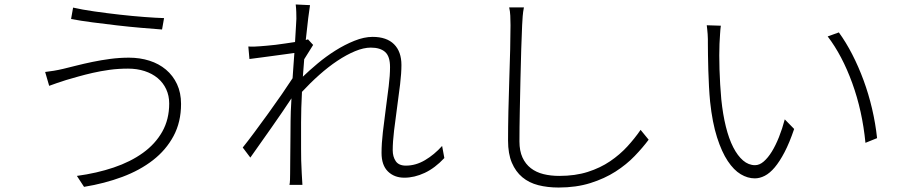

<svg xmlns="http://www.w3.org/2000/svg" viewBox="-20 -801 4040 859"><path d="M737 -338Q737 -373 723.5 -402Q710 -431 685.5 -451.5Q661 -472 627 -483Q593 -494 553 -494Q509 -494 469.5 -488.5Q430 -483 395 -475Q360 -467 330 -458.5Q300 -450 276 -443Q253 -436 235 -429.5Q217 -423 200 -417L182 -479Q200 -481 221 -484.5Q242 -488 263 -493Q288 -499 321.5 -507.5Q355 -516 393.5 -524Q432 -532 473.5 -537.5Q515 -543 557 -543Q606 -543 648.5 -529.5Q691 -516 722.5 -489.5Q754 -463 772 -424.5Q790 -386 790 -336Q790 -255 756.5 -192.5Q723 -130 664.5 -84.5Q606 -39 527 -9.5Q448 20 356 35L324 -14Q413 -26 488.5 -51.5Q564 -77 619.5 -117Q675 -157 706 -212Q737 -267 737 -338ZM307 -767Q346 -758 401.5 -750Q457 -742 515 -735.5Q573 -729 626 -725Q679 -721 714 -720L705 -669Q665 -672 612 -676.5Q559 -681 503 -687.5Q447 -694 393.5 -701Q340 -708 298 -716Z M1968 -94Q1926 -49 1880 -27.5Q1834 -6 1789 -6Q1744 -6 1715.5 -34Q1687 -62 1687 -117Q1687 -159 1693 -210.5Q1699 -262 1706 -314Q1713 -366 1719 -415Q1725 -464 1725 -501Q1725 -549 1703 -568.5Q1681 -588 1639 -588Q1607 -588 1568.5 -572Q1530 -556 1489.5 -529Q1449 -502 1408.5 -466Q1368 -430 1331 -390Q1329 -353 1328 -318.5Q1327 -284 1327 -254Q1327 -218 1327 -190Q1327 -162 1327 -136Q1327 -110 1327.5 -83.5Q1328 -57 1330 -25L1333 26H1275Q1277 18 1277.5 3Q1278 -12 1278 -24Q1278 -60 1278.5 -87Q1279 -114 1279 -139.5Q1279 -165 1279.5 -193Q1280 -221 1280 -259Q1280 -276 1281 -302.5Q1282 -329 1284 -361Q1265 -332 1242 -298.5Q1219 -265 1194.5 -230Q1170 -195 1145.5 -160.5Q1121 -126 1100 -96L1066 -141Q1087 -167 1117.5 -208Q1148 -249 1180.5 -294Q1213 -339 1242 -381Q1271 -423 1289 -451Q1291 -480 1293 -508.5Q1295 -537 1297 -564Q1281 -562 1257 -558.5Q1233 -555 1205.5 -551.5Q1178 -548 1149.5 -544Q1121 -540 1096 -537L1091 -593Q1105 -592 1117.5 -592.5Q1130 -593 1143 -594Q1155 -595 1173.5 -596.5Q1192 -598 1213 -600.5Q1234 -603 1256.5 -606.5Q1279 -610 1300 -613Q1302 -652 1304 -680.5Q1306 -709 1306 -717Q1306 -731 1305.5 -747.5Q1305 -764 1303 -781L1367 -778Q1364 -761 1359 -720Q1354 -679 1348 -622L1358 -625L1381 -600Q1373 -586 1362 -569.5Q1351 -553 1341 -536L1335 -458Q1363 -485 1400.5 -516.5Q1438 -548 1480 -574.5Q1522 -601 1565.5 -618.5Q1609 -636 1647 -636Q1710 -636 1743 -603Q1776 -570 1776 -510Q1776 -474 1770 -423.5Q1764 -373 1756.5 -320Q1749 -267 1743 -216.5Q1737 -166 1737 -129Q1737 -100 1750.5 -80Q1764 -60 1796 -60Q1840 -60 1881.5 -84.5Q1923 -109 1958 -148Z M2324 -768Q2320 -748 2318.5 -728.5Q2317 -709 2316 -688Q2314 -645 2312 -581Q2310 -517 2308.5 -446Q2307 -375 2305.5 -302Q2304 -229 2304 -168Q2304 -126 2317.5 -96.5Q2331 -67 2355 -48.5Q2379 -30 2411.5 -22Q2444 -14 2482 -14Q2554 -14 2610 -32Q2666 -50 2709.5 -79.5Q2753 -109 2786.5 -145.5Q2820 -182 2846 -220L2882 -176Q2856 -141 2819.5 -103Q2783 -65 2734 -33.5Q2685 -2 2621.5 18Q2558 38 2479 38Q2430 38 2388.5 27.5Q2347 17 2317 -8Q2287 -33 2270 -73Q2253 -113 2253 -172Q2253 -230 2254.5 -301.5Q2256 -373 2258.5 -444.5Q2261 -516 2262.5 -580Q2264 -644 2264 -688Q2264 -711 2263 -731Q2262 -751 2258 -768Z M3205 -686Q3203 -673 3201.5 -648Q3200 -623 3199 -605Q3198 -582 3198 -553Q3198 -524 3199 -491Q3200 -458 3202 -424Q3204 -390 3207 -357Q3214 -289 3227.5 -234.5Q3241 -180 3260.5 -142Q3280 -104 3304.5 -83Q3329 -62 3358 -62Q3378 -62 3397 -78.5Q3416 -95 3433 -122.5Q3450 -150 3465 -187.5Q3480 -225 3491 -267L3533 -224Q3512 -162 3490 -120Q3468 -78 3446 -52Q3424 -26 3401.5 -14.5Q3379 -3 3357 -3Q3325 -3 3294 -21.5Q3263 -40 3236 -80.5Q3209 -121 3188 -186.5Q3167 -252 3157 -346Q3154 -377 3152 -413.5Q3150 -450 3149 -486Q3148 -522 3147.5 -554Q3147 -586 3147 -607Q3147 -615 3147 -626Q3147 -637 3146 -648.5Q3145 -660 3144 -670.5Q3143 -681 3142 -688ZM3733 -656Q3765 -612 3793 -557.5Q3821 -503 3843.5 -442Q3866 -381 3881.5 -315Q3897 -249 3904 -183L3852 -162Q3838 -305 3793 -429Q3748 -553 3683 -638Z"/></svg>

Font: SpoqaHanSansJP-Light
Style: Regular
Weight: 300
Designer: [Source Han Sans]
Ryoko NISHIZUKA  (kana & ideographs); Paul D. Hunt (Latin, Greek & Cyrillic); Wenlong ZHANG  (bopomofo
Foundry: Spoqa (http://bi.spoqa.com)
Version: Version 1.002.20150607